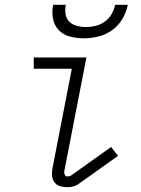

<svg xmlns="http://www.w3.org/2000/svg" viewBox="-20 -770 590 802"><path d="M261 12Q245 12 230.5 7.5Q216 3 207.5 -8.5Q199 -20 197.5 -35.5Q196 -51 199 -66L280 -483H121V-530H341L249 -57Q247 -49 250 -41Q253 -33 261 -33Q265 -33 269.5 -34Q274 -35 277 -37L444 -156L473 -119L306 0Q295 7 283.5 9.5Q272 12 261 12ZM330 -610Q300 -610 272 -617.5Q244 -625 225.5 -644Q207 -663 201.5 -691.5Q196 -720 202 -750H255Q251 -730 254 -711Q257 -692 269.5 -679.5Q282 -667 301 -662Q320 -657 340 -657Q360 -657 380 -662Q400 -667 417.5 -679.5Q435 -692 446 -711Q457 -730 461 -750H514Q508 -720 491.5 -691.5Q475 -663 448.5 -644Q422 -625 391 -617.5Q360 -610 330 -610Z"/></svg>

Font: Lode Dark
Style: Italic
Weight: 400
Italic angle: -11°
Monospace: yes
Designer: Belleve Invis
Foundry: Belleve Invis
Version: Version 29.2.0; ttfautohint (v1.8.3)